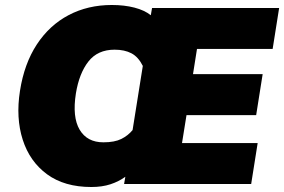

<svg xmlns="http://www.w3.org/2000/svg" viewBox="-20 -737 1138 769"><path d="M346 12Q238 12 168.5 -39Q99 -90 71 -177.5Q43 -265 60 -373Q77 -482 127.5 -559Q178 -636 255 -676.5Q332 -717 428 -717Q478 -717 518.5 -706.5Q559 -696 584 -676L589 -705H1098L1072 -541H769L753 -440H1032L1006 -276H727L709 -164H1012L986 0H477L482 -29Q456 -10 422.5 1Q389 12 346 12ZM284 -363Q269 -268 299 -217.5Q329 -167 394 -167Q439 -167 466 -180.5Q493 -194 511 -216L552 -473Q534 -509 506.5 -523.5Q479 -538 439 -538Q371 -538 334 -490.5Q297 -443 284 -363Z"/></svg>

Font: Mulish ExtraBlack
Style: Italic
Weight: 1000
Italic angle: -9°
Designer: Vernon Adams
Foundry: Vernon Adams
Version: Version 3.603; ttfautohint (v1.8.3)